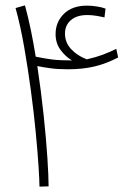

<svg xmlns="http://www.w3.org/2000/svg" viewBox="-20 -696 494 715"><path d="M161 -2 127 -1Q127 -23 123.5 -77Q120 -131 113 -204Q106 -277 95 -359Q84 -441 70 -521Q56 -601 38 -666L73 -676Q85 -632 95 -583.5Q105 -535 113 -485Q146 -478 174 -474.5Q202 -471 248 -471Q224 -485 205.5 -510Q187 -535 187 -569Q187 -614 218 -644.5Q249 -675 304 -675Q321 -675 340.5 -672Q360 -669 373 -664L369 -631Q357 -634 339.5 -637Q322 -640 305 -640Q266 -640 244 -621Q222 -602 222 -571Q222 -538 244.5 -513.5Q267 -489 303 -475Q338 -483 362 -492Q386 -501 413 -514L420 -482Q376 -459 332 -448.5Q288 -438 233 -438Q195 -438 166.5 -442Q138 -446 119 -450Q133 -357 142.5 -267.5Q152 -178 156.5 -108Q161 -38 161 -2Z"/></svg>

Font: Noto Sans Arabic UI XLt
Style: Regular
Weight: 200
Designer: Monotype Design Team, Nadine Chahine and Nizar Qandah
Foundry: Monotype Imaging Inc.
Version: Version 2.010; ttfautohint (v1.8.4.7-5d5b)